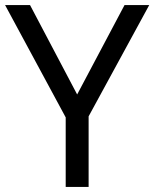

<svg xmlns="http://www.w3.org/2000/svg" viewBox="-20 -734 606 754"><path d="M283 -363 469 -714H566L328 -277V0H238V-273L0 -714H98Z"/></svg>

Font: lguzrati25
Style: Book
Weight: 400
Designer: Jelle Bosma - Monotype Design Team, Universal Thirst
Foundry: Monotype Imaging Inc.
Version: Version 2.106